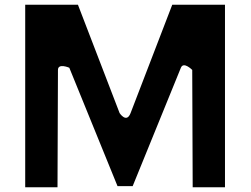

<svg xmlns="http://www.w3.org/2000/svg" viewBox="-20 -820 1064 815"><path d="M543.2 -30 747.8 -532.4C759.3 -560.6 796 -523.1 796 -523.1L797.9 -25H935V-800H711.2L534.3 -340C517 -294.8 487.7 -340 487.7 -340L310.8 -800H87V-25H224.1L226 -523.1C226.1 -553.5 274.2 -532.4 274.2 -532.4L478.8 -30Z"/></svg>

Font: Hussar Ekologiczny
Style: Regular
Weight: 400
Foundry: Cannot Into Space Fonts
Version: Version 0.97